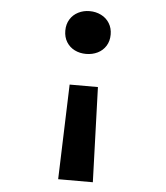

<svg xmlns="http://www.w3.org/2000/svg" viewBox="-53 -595 726 839"><g transform="rotate(5 310.0 -176.0)"><path d="M371.3 -220.1 385.4 196.2H233.3L247.2 -220.1ZM406.8 -453.4Q406.8 -424.8 393.5 -403.5Q380.2 -382.2 357.4 -371Q334.6 -359.8 306.7 -359.8Q279.1 -359.8 256.7 -371Q234.2 -382.2 221 -403.5Q207.8 -424.8 207.8 -453.4Q207.8 -481.6 221 -503.1Q234.2 -524.6 256.9 -536Q279.5 -547.5 306.7 -547.5Q334.2 -547.5 357.2 -536Q380.2 -524.6 393.5 -503.1Q406.8 -481.6 406.8 -453.4Z"/></g></svg>

Font: Monaspace Neon Var ExtraLight
Style: Regular
Weight: 200
Designer: Riley Cran and the Lettermatic Team
Version: Version 1.200 (Monaspace Neon Var)